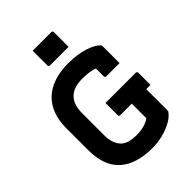

<svg xmlns="http://www.w3.org/2000/svg" viewBox="-269 -1049 1188 1188"><g transform="rotate(-45 325.0 -455.0)"><path d="M246 -930Q265 -930 285.5 -930Q306 -930 327 -930Q348 -930 368.5 -930Q389 -930 409 -930Q414 -930 417 -927Q420 -924 420 -919V-790Q400 -790 379.5 -790Q359 -790 338 -790Q317 -790 296.5 -790Q276 -790 257 -790Q252 -790 249 -793Q246 -796 246 -801ZM336 -383H601Q604 -383 606.5 -381.5Q609 -380 610.5 -377.5Q612 -375 612 -372V-265H347Q344 -265 342 -265.5Q340 -266 338.5 -267.5Q337 -269 336.5 -271Q336 -273 336 -276Q336 -303 336 -329.5Q336 -356 336 -383ZM346 -720Q389 -720 424.5 -714.5Q460 -709 487.5 -700Q515 -691 535 -680Q555 -669 566 -657Q570 -654 571 -650Q572 -646 572 -641Q572 -621 572 -595.5Q572 -570 572 -544.5Q572 -519 572 -496Q543 -496 514 -496Q485 -496 456 -496Q451 -496 448 -499Q445 -502 445 -507Q445 -520 445 -535Q445 -550 445 -567Q445 -584 445 -606L472 -563Q446 -578 413.5 -584.5Q381 -591 338 -591Q303 -591 275 -582Q247 -573 228 -554.5Q209 -536 199 -508Q189 -480 189 -442V-245Q189 -209 199 -182Q209 -155 225 -139Q241 -123 266.5 -114.5Q292 -106 334 -106Q361 -106 384 -110.5Q407 -115 423.5 -123Q440 -131 448 -138Q448 -171 448 -198Q448 -225 448 -251.5Q448 -278 448 -307H580L575 -283Q575 -231 575 -184.5Q575 -138 575 -84Q575 -77 574 -73Q573 -69 569 -65Q550 -40 514.5 -21Q479 -2 435 9Q391 20 346 20Q269 20 213.5 1Q158 -18 122.5 -53Q87 -88 70.5 -138.5Q54 -189 54 -251V-447Q54 -509 72.5 -559.5Q91 -610 127 -645.5Q163 -681 218 -700.5Q273 -720 346 -720Z"/></g></svg>

Font: Recursive
Style: Bold
Weight: 700
Version: Version 1.085